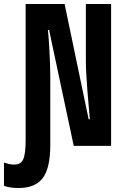

<svg xmlns="http://www.w3.org/2000/svg" viewBox="-94 -734 614 966"><path d="M0 212Q-20 212 -38.5 209.5Q-57 207 -74 201V84Q-62 88 -49.5 91Q-37 94 -21 94Q11 94 23 67Q35 40 35 -31V-714H231L352 -134H358Q356 -160 352.5 -198.5Q349 -237 345.5 -280Q342 -323 340 -362.5Q338 -402 338 -428V-714H465V0H277L153 -583H147Q151 -546 153.5 -502.5Q156 -459 157.5 -419Q159 -379 159 -353V0Q158 116 119.5 164Q81 212 0 212Z"/></svg>

Font: Noto Sans Mono ExtraCondensed
Style: Bold
Weight: 700
Width: 2
Designer: Monotype Design Team
Foundry: Monotype Imaging Inc.
Version: Version 2.014